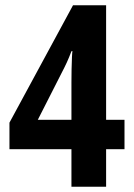

<svg xmlns="http://www.w3.org/2000/svg" viewBox="-20 -804 510 731"><path d="M454 -236H384V-93H252V-236H16V-337L258 -784H384V-348H454ZM252 -348V-490Q252 -513 252.5 -540Q253 -567 254 -587.5Q255 -608 256 -609H252Q243 -585 234.5 -566.5Q226 -548 215 -527L124 -348Z"/></svg>

Font: Noto Sans Kannada UI ExtraCondensed
Style: Bold
Weight: 700
Width: 2
Designer: Jelle Bosma - Monotype Design Team
Foundry: Monotype Imaging Inc.
Version: Version 2.005; ttfautohint (v1.8.4.7-5d5b)